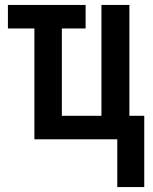

<svg xmlns="http://www.w3.org/2000/svg" viewBox="-20 -563 620 776"><path d="M454 193V0H119V-448H12V-543H326V-448H230V-95H390V-543H503V-95H563V193Z"/></svg>

Font: Noto Sans Display ExtraCondensed SemiBold
Style: Regular
Weight: 600
Width: 2
Designer: Monotype Design Team
Foundry: Monotype Imaging Inc.
Version: Version 2.003